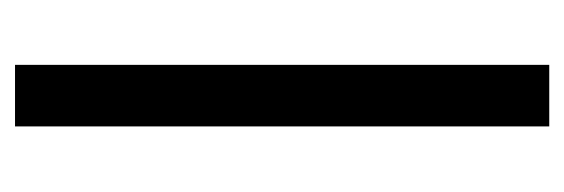

<svg xmlns="http://www.w3.org/2000/svg" viewBox="-274 -496 769 262"><g transform="rotate(90 111.0 -364.5)"><path d="M152 -729V0H68V-729Z"/></g></svg>

Font: Ekushey Amar Bangla
Style: Regular
Weight: 400
Designer: Al Mamun Sumon
Foundry: Al Mamun Sumon
Version: Version 1.0